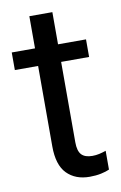

<svg xmlns="http://www.w3.org/2000/svg" viewBox="-78 -687 472 746"><g transform="rotate(-10 158.5 -313.5)"><path d="M0 -444.3H293V-513.7H0ZM91.8 -127Q91.8 -53.7 125.2 -19.5Q158.7 14.6 214.8 14.6Q239.3 14.6 259.8 10.3Q280.3 5.9 293 0V-74.2Q279.3 -69.3 266.1 -66.4Q252.9 -63.5 239.3 -63.5Q210 -63.5 196.3 -78.1Q182.6 -92.8 182.6 -127V-640.6H91.8V-486.3V-471.7Z"/></g></svg>

Font: Roboto Flex
Style: Regular
Weight: 400
Designer: Berlow after Robertson
Foundry: Google
Version: Version 3.200;gftools[0.9.32]